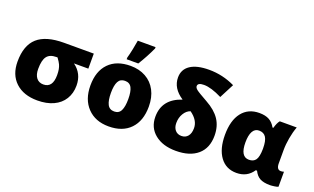

<svg xmlns="http://www.w3.org/2000/svg" viewBox="-84 -1245 2794 1706"><g transform="rotate(20 1313.0 -392.5)"><path d="M324.2 9.8Q193.4 9.8 117.7 -61Q42 -131.8 42 -255.9Q42 -408.7 122.8 -481Q203.6 -553.2 374 -553.2H654.8V-411.1H519Q607.9 -346.7 607.9 -232.9Q607.9 -160.2 573.7 -104.7Q539.6 -49.3 475.6 -19.8Q411.6 9.8 324.2 9.8ZM236.8 -256.8Q236.8 -201.7 260.5 -171.9Q284.2 -142.1 326.2 -142.1Q414.1 -142.1 414.1 -262.2Q414.1 -293.5 409.9 -315.9Q405.8 -338.4 397 -357.9Q388.2 -377.4 363.8 -411.1H353Q291 -411.1 263.9 -375.2Q236.8 -339.4 236.8 -256.8Z M1275.4 -277.8Q1275.4 -142.1 1202.4 -66.2Q1129.4 9.8 998 9.8Q872.1 9.8 797.6 -67.9Q723.1 -145.5 723.1 -277.8Q723.1 -413.1 796.1 -488Q869.1 -563 1001 -563Q1082.5 -563 1145 -528.3Q1207.5 -493.7 1241.5 -429Q1275.4 -364.3 1275.4 -277.8ZM917 -277.8Q917 -206.5 936 -169.2Q955.1 -131.8 1000 -131.8Q1044.4 -131.8 1062.7 -169.2Q1081.1 -206.5 1081.1 -277.8Q1081.1 -348.6 1062.5 -384.8Q1043.9 -420.9 999 -420.9Q955.1 -420.9 936 -385Q917 -349.1 917 -277.8ZM946.3 -622.1Q956.1 -655.3 967.3 -709.7Q978.5 -764.2 982.9 -794.9H1150.9V-782.2Q1110.8 -694.3 1056.2 -606H946.3Z M1536.1 -439Q1430.2 -507.8 1430.2 -610.8Q1430.2 -687 1491.5 -728Q1552.7 -769 1668.5 -769Q1797.4 -769 1913.6 -712.9L1842.3 -575.2Q1738.8 -627 1671.4 -627Q1612.3 -627 1612.3 -595.2Q1612.3 -579.6 1631.1 -564Q1649.9 -548.3 1740.2 -498Q1828.6 -449.2 1870.6 -386Q1912.6 -322.8 1912.6 -233.9Q1912.6 -116.7 1839.1 -53.5Q1765.6 9.8 1633.3 9.8Q1509.8 9.8 1435.1 -50.8Q1360.4 -111.3 1360.4 -213.9Q1360.4 -380.9 1536.1 -439ZM1718.3 -234.9Q1718.3 -309.1 1638.2 -366.2Q1601.6 -354 1577.9 -314.7Q1554.2 -275.4 1554.2 -225.1Q1554.2 -182.6 1576.2 -157.2Q1598.1 -131.8 1635.3 -131.8Q1673.8 -131.8 1696 -158.9Q1718.3 -186 1718.3 -234.9Z M2206.5 9.8Q2107.9 9.8 2052.2 -65.7Q1996.6 -141.1 1996.6 -273.9Q1996.6 -410.6 2055.4 -485.8Q2114.3 -561 2219.7 -561Q2276.4 -561 2312.5 -541Q2348.6 -521 2371.6 -479H2379.4Q2393.6 -530.3 2413.6 -553.2H2573.7Q2554.7 -502 2543.7 -440.4Q2532.7 -378.9 2532.7 -324.2V-199.2Q2532.7 -140.1 2572.8 -140.1Q2588.4 -140.1 2601.6 -145V-2.9Q2593.8 2 2566.7 5.9Q2539.6 9.8 2525.4 9.8Q2462.4 9.8 2428.5 -9.3Q2394.5 -28.3 2373.5 -71.8H2361.8Q2308.1 9.8 2206.5 9.8ZM2271.5 -138.2Q2314.9 -138.2 2335.2 -167.2Q2355.5 -196.3 2356.4 -270V-274.9Q2356.4 -347.7 2335.4 -380.4Q2314.5 -413.1 2269.5 -413.1Q2230.5 -413.1 2210.4 -377Q2190.4 -340.8 2190.4 -272.9Q2190.4 -138.2 2271.5 -138.2Z"/></g></svg>

Font: Open Sans ExtBd
Style: Bold
Weight: 800
Foundry: Ascender Corporation
Version: Version 1.10